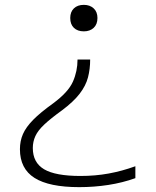

<svg xmlns="http://www.w3.org/2000/svg" viewBox="-20 -550 640 790"><path d="M351 -305Q351 -266 342 -231.5Q333 -197 307.5 -164Q282 -131 235 -96Q188 -62 162 -37.5Q136 -13 125.5 10Q115 33 115 59Q115 119 161.5 146.5Q208 174 311 174Q372 174 427 164Q482 154 537 134V183Q484 202 425.5 211Q367 220 306 220Q182 220 122 182Q62 144 62 64Q62 30 74.5 1.5Q87 -27 116.5 -57Q146 -87 199 -125Q261 -171 280 -214Q299 -257 299 -305ZM325 -530Q350 -530 365.5 -515.5Q381 -501 381 -476Q381 -450 365.5 -435.5Q350 -421 325 -421Q299 -421 284 -435.5Q269 -450 269 -476Q269 -501 284 -515.5Q299 -530 325 -530Z"/></svg>

Font: M PLUS Code Latin 60 Light
Style: Regular
Weight: 300
Width: 7
Monospace: yes
Designer: Coji Morishita
Foundry: UNDERFOREST DESIGN
Version: Version 1.005; ttfautohint (v1.8.3)